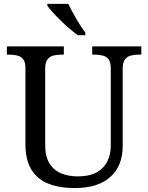

<svg xmlns="http://www.w3.org/2000/svg" viewBox="-20 -951 757 981"><path d="M416 -771H377.9Q335.9 -800.8 289.6 -846.4Q243.2 -892.1 222.2 -920.9V-931.2H329.1Q345.7 -896 369.6 -855Q393.6 -814 416 -784.2ZM361.8 9.8Q283.2 9.8 226.8 -12.7Q170.4 -35.2 140.1 -84.7Q109.9 -134.3 109.9 -215.8V-604Q109.9 -633.3 98.6 -647.9Q87.4 -662.6 68.6 -667.2Q49.8 -671.9 27.8 -671.9H15.1V-713.9H306.2V-671.9H293Q270.5 -671.9 252 -667Q233.4 -662.1 222.2 -646.7Q210.9 -631.3 210.9 -600.1V-210Q210.9 -151.9 232.4 -116.7Q253.9 -81.5 291.7 -65.7Q329.6 -49.8 377.9 -49.8Q435.5 -49.8 472.7 -69.8Q509.8 -89.8 527.8 -125.2Q545.9 -160.6 545.9 -206.1V-604Q545.9 -633.3 534.7 -647.9Q523.4 -662.6 504.6 -667.2Q485.8 -671.9 463.9 -671.9H451.2V-713.9H702.1V-671.9H689Q666.5 -671.9 647.9 -667Q629.4 -662.1 618.2 -646.7Q606.9 -631.3 606.9 -600.1V-204.1Q606.9 -104.5 544.2 -47.4Q481.4 9.8 361.8 9.8Z"/></svg>

Font: Satisar Sharada
Style: Regular
Weight: 400
Designer: Vinodh Rajan & Sunil Mahnoori
Version: 2.2